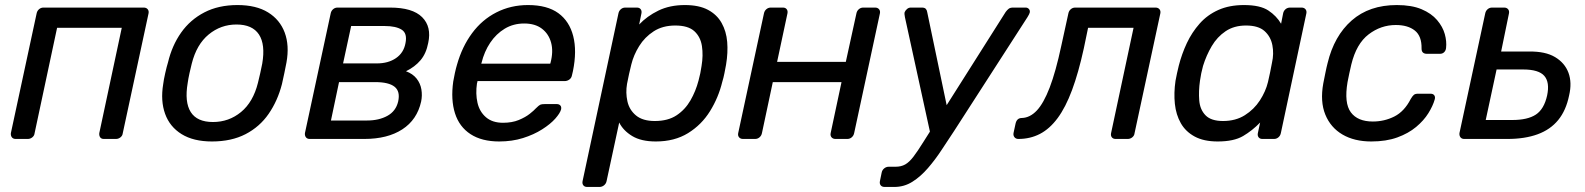

<svg xmlns="http://www.w3.org/2000/svg" viewBox="-20 -550 6275 760"><path d="M42 0Q32 0 27 -6.5Q22 -13 23 -23L125 -497Q127 -507 134.5 -513.5Q142 -520 152 -520H549Q559 -520 564.5 -513.5Q570 -507 568 -497L466 -23Q465 -13 457 -6.5Q449 0 439 0H391Q381 0 376.5 -6.5Q372 -13 373 -23L462 -440H206L117 -23Q116 -13 108 -6.5Q100 0 90 0Z M819 10Q746 10 699 -19Q652 -48 633.5 -99.5Q615 -151 626 -217Q628 -234 634 -260.5Q640 -287 645 -303Q661 -370 697 -421Q733 -472 789 -501Q845 -530 920 -530Q994 -530 1041 -501Q1088 -472 1107 -421Q1126 -370 1114 -303Q1111 -287 1105.5 -260.5Q1100 -234 1096 -217Q1079 -151 1043.5 -99.5Q1008 -48 952 -19Q896 10 819 10ZM823 -67Q886 -67 934 -106.5Q982 -146 1001 -222Q1005 -237 1010 -260Q1015 -283 1018 -298Q1031 -374 1005 -413.5Q979 -453 916 -453Q854 -453 806 -413.5Q758 -374 739 -298Q735 -283 730 -260Q725 -237 723 -222Q710 -146 735 -106.5Q760 -67 823 -67Z M1206 0Q1196 0 1191 -6.5Q1186 -13 1187 -23L1289 -497Q1291 -507 1298.5 -513.5Q1306 -520 1316 -520H1524Q1613 -520 1651 -482Q1689 -444 1675 -380Q1667 -338 1644.5 -311.5Q1622 -285 1587 -268Q1614 -258 1629 -239Q1644 -220 1648 -196Q1652 -172 1647 -148Q1631 -76 1572.5 -38Q1514 0 1422 0ZM1290 -73H1433Q1480 -73 1513.5 -91.5Q1547 -110 1556 -148Q1565 -188 1542 -206.5Q1519 -225 1465 -225H1322ZM1338 -299H1472Q1517 -299 1547.5 -320Q1578 -341 1585 -379Q1593 -418 1570 -432.5Q1547 -447 1503 -447H1370Z M1956 10Q1887 10 1842.5 -19Q1798 -48 1781 -101.5Q1764 -155 1774 -227Q1776 -240 1780.5 -260.5Q1785 -281 1789 -294Q1809 -365 1848.5 -418.5Q1888 -472 1945 -501Q2002 -530 2070 -530Q2146 -530 2190 -498Q2234 -466 2249 -407Q2264 -348 2248 -269L2244 -252Q2242 -241 2233.5 -235Q2225 -229 2215 -229H1870Q1870 -228 1869.5 -225Q1869 -222 1868 -220Q1862 -179 1870 -143.5Q1878 -108 1903.5 -86Q1929 -64 1971 -64Q2007 -64 2033.5 -75Q2060 -86 2077 -99.5Q2094 -113 2101 -121Q2113 -133 2118.5 -135.5Q2124 -138 2136 -138H2184Q2193 -138 2198 -132.5Q2203 -127 2201 -117Q2197 -102 2178 -80.5Q2159 -59 2126 -38Q2093 -17 2050 -3.5Q2007 10 1956 10ZM1885 -298H2158L2159 -301Q2171 -346 2161.5 -381Q2152 -416 2125 -436.5Q2098 -457 2055 -457Q2012 -457 1978 -436.5Q1944 -416 1920.5 -381Q1897 -346 1886 -301Z M2304 190Q2294 190 2289 183.5Q2284 177 2286 167L2428 -497Q2430 -507 2437.5 -513.5Q2445 -520 2455 -520H2501Q2511 -520 2516 -513.5Q2521 -507 2519 -497L2510 -453Q2541 -486 2586 -508Q2631 -530 2691 -530Q2747 -530 2782.5 -511Q2818 -492 2836.5 -459Q2855 -426 2858.5 -384Q2862 -342 2854 -294Q2851 -278 2847.5 -260Q2844 -242 2839 -226Q2824 -164 2790.5 -110Q2757 -56 2703.5 -23Q2650 10 2576 10Q2518 10 2482.5 -11.5Q2447 -33 2431 -65L2381 167Q2379 177 2371 183.5Q2363 190 2353 190ZM2572 -71Q2624 -71 2658 -93.5Q2692 -116 2713 -152.5Q2734 -189 2745 -231Q2749 -246 2752 -260Q2755 -274 2757 -289Q2764 -331 2758.5 -367.5Q2753 -404 2728.5 -426.5Q2704 -449 2653 -449Q2603 -449 2567.5 -426Q2532 -403 2510 -367.5Q2488 -332 2479 -295Q2475 -279 2470 -257Q2465 -235 2462 -218Q2456 -183 2463.5 -149Q2471 -115 2497.5 -93Q2524 -71 2572 -71Z M2921 0Q2911 0 2905.5 -6.5Q2900 -13 2902 -23L3004 -497Q3006 -507 3013.5 -513.5Q3021 -520 3031 -520H3079Q3089 -520 3094 -513.5Q3099 -507 3097 -497L3056 -305H3328L3370 -497Q3372 -507 3379.5 -513.5Q3387 -520 3397 -520H3444Q3454 -520 3459.5 -513.5Q3465 -507 3463 -497L3361 -23Q3359 -13 3351.5 -6.5Q3344 0 3334 0H3287Q3277 0 3271.5 -6.5Q3266 -13 3268 -23L3311 -225H3039L2996 -23Q2994 -13 2986.5 -6.5Q2979 0 2969 0Z M3482 190Q3471 190 3466 183.5Q3461 177 3463 167L3470 133Q3472 123 3480 116.5Q3488 110 3498 110H3525Q3547 110 3563 101Q3579 92 3595.5 70.5Q3612 49 3635 12L3961 -503Q3967 -511 3973 -515.5Q3979 -520 3990 -520H4040Q4048 -520 4053 -514Q4058 -508 4056 -500Q4055 -495 4047 -482L3757 -32Q3733 4 3707.5 43Q3682 82 3653 115.5Q3624 149 3591.5 169.5Q3559 190 3520 190ZM3664 -15 3562 -482Q3559 -496 3561 -502Q3564 -509 3570.5 -514.5Q3577 -520 3585 -520H3629Q3640 -520 3644.5 -515Q3649 -510 3650 -503L3733 -106Z M4011 0Q4001 0 3995.5 -7Q3990 -14 3992 -24L4000 -61Q4005 -83 4025 -83Q4057 -84 4084 -112.5Q4111 -141 4135 -203.5Q4159 -266 4181 -369L4209 -497Q4211 -507 4218.5 -513.5Q4226 -520 4236 -520H4554Q4564 -520 4569.5 -513.5Q4575 -507 4573 -497L4471 -23Q4470 -13 4462 -6.5Q4454 0 4444 0H4396Q4386 0 4381 -6.5Q4376 -13 4378 -23L4467 -440H4287L4270 -358Q4249 -262 4223.5 -193.5Q4198 -125 4166.5 -82.5Q4135 -40 4096.5 -20Q4058 0 4011 0Z M4800 10Q4745 10 4709 -9.5Q4673 -29 4654 -62.5Q4635 -96 4630.5 -139Q4626 -182 4633 -230Q4636 -246 4639 -260Q4642 -274 4646 -290Q4658 -337 4678 -379.5Q4698 -422 4728.5 -456.5Q4759 -491 4802.5 -510.5Q4846 -530 4904 -530Q4968 -530 5000.5 -508.5Q5033 -487 5051 -456L5059 -497Q5061 -507 5068.5 -513.5Q5076 -520 5087 -520H5132Q5142 -520 5147.5 -513.5Q5153 -507 5151 -497L5050 -23Q5048 -13 5040.5 -6.5Q5033 0 5023 0H4977Q4967 0 4962 -6.5Q4957 -13 4959 -23L4968 -65Q4937 -33 4900.5 -11.5Q4864 10 4800 10ZM4821 -71Q4871 -71 4907.5 -94Q4944 -117 4967 -152.5Q4990 -188 4999 -225Q5003 -241 5007.5 -263.5Q5012 -286 5015 -302Q5023 -337 5016.5 -371Q5010 -405 4985.5 -427Q4961 -449 4912 -449Q4865 -449 4831.5 -426.5Q4798 -404 4776.5 -367.5Q4755 -331 4742 -289Q4738 -274 4735 -260Q4732 -246 4730 -231Q4724 -189 4727 -152.5Q4730 -116 4752 -93.5Q4774 -71 4821 -71Z M5408 10Q5341 10 5294 -17.5Q5247 -45 5226 -96.5Q5205 -148 5218 -220Q5221 -235 5226 -260Q5231 -285 5235 -300Q5261 -408 5330.5 -469Q5400 -530 5509 -530Q5568 -530 5607 -513.5Q5646 -497 5668.5 -470.5Q5691 -444 5699 -415Q5707 -386 5704 -360Q5703 -350 5696.5 -343.5Q5690 -337 5680 -337H5628Q5618 -337 5612.5 -342Q5607 -347 5607 -358Q5608 -407 5580.5 -429Q5553 -451 5505 -451Q5446 -451 5397.5 -414Q5349 -377 5329 -295Q5325 -279 5321 -259.5Q5317 -240 5314 -225Q5300 -142 5327 -105.5Q5354 -69 5414 -69Q5460 -69 5499.5 -89Q5539 -109 5564 -158Q5571 -170 5576.5 -174.5Q5582 -179 5592 -179H5643Q5653 -179 5657.5 -172.5Q5662 -166 5659 -156Q5652 -131 5634 -102Q5616 -73 5585.5 -47.5Q5555 -22 5511 -6Q5467 10 5408 10Z M5776 0Q5766 0 5761 -6.5Q5756 -13 5757 -23L5859 -497Q5861 -507 5868.5 -513.5Q5876 -520 5886 -520H5934Q5944 -520 5949.5 -513.5Q5955 -507 5953 -497L5922 -346H6033Q6097 -347 6135.5 -324Q6174 -301 6188.5 -262Q6203 -223 6191 -172Q6179 -113 6148 -75Q6117 -37 6066.5 -18.5Q6016 0 5947 0ZM5861 -75H5966Q6027 -75 6059.5 -96.5Q6092 -118 6104 -172Q6115 -224 6093 -249.5Q6071 -275 6009 -275H5904Z"/></svg>

Font: Rubik
Style: Italic
Weight: 400
Italic angle: -12°
Designer: Hubert and Fischer
Foundry: Hubert and Fischer
Version: Version 2.300;gftools[0.9.30]